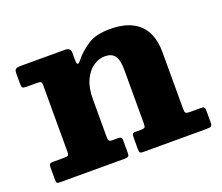

<svg xmlns="http://www.w3.org/2000/svg" viewBox="-95 -676 940 813"><g transform="rotate(-20 375.0 -269.0)"><path d="M101 -428.5Q113.5 -428.5 117.2 -425.2Q121 -422 121 -409.5V-110.5Q121 -97 116.5 -94.2Q112 -91.5 98 -91.5H50.5Q38.5 -91.5 34.8 -88Q31 -84.5 31 -72V-19.5Q31 -8 33.2 -4Q35.5 0 46.5 0H337.5Q348.5 0 354 -2.8Q359.5 -5.5 359.5 -17.5V-73.5Q359.5 -85.5 355.2 -88.5Q351 -91.5 340 -91.5H317.5Q305.5 -91.5 302 -95.8Q298.5 -100 298.5 -111.5V-283Q298.5 -334.5 314.5 -368.5Q330.5 -402.5 355.5 -419.5Q380.5 -436.5 407.5 -436.5Q438 -436.5 452 -417.8Q466 -399 466 -354.5V-111Q466 -98 462 -94.8Q458 -91.5 445 -91.5H420Q409.5 -91.5 407.2 -86.2Q405 -81 405 -71V-21Q405 -8.5 407.8 -4.2Q410.5 0 422.5 0H708.5Q723.5 0 728.5 -3.2Q733.5 -6.5 733.5 -22V-74Q733.5 -84 730 -87.8Q726.5 -91.5 717 -91.5H666Q651.5 -91.5 647.5 -95.2Q643.5 -99 643.5 -113.5V-369Q643.5 -422.5 624.5 -460Q605.5 -497.5 566.2 -517.5Q527 -537.5 467 -537.5Q403 -537.5 365.5 -512.5Q328 -487.5 301.5 -454Q292.5 -443 288.2 -446.2Q284 -449.5 284 -468V-497Q284 -510.5 277 -515.2Q270 -520 259.5 -520H57.5Q44.5 -520 37.8 -516Q31 -512 31 -497.5V-450.5Q31 -436.5 34.5 -432.5Q38 -428.5 52 -428.5Z"/></g></svg>

Font: Besley ExtraBold
Style: Regular
Weight: 800
Designer: Owen Earl
Foundry: indestructible type*
Version: Version 2.001